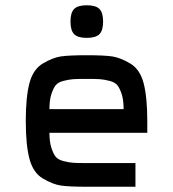

<svg xmlns="http://www.w3.org/2000/svg" viewBox="-20 -710 658 730"><path d="M358 -580Q344 -566 310 -566Q276 -566 262 -580Q248 -594 248 -628Q248 -662 262 -676Q276 -690 310 -690Q344 -690 358 -676Q372 -662 372 -628Q372 -594 358 -580ZM309 0Q242 0 211.5 -4.5Q181 -9 143.5 -31Q106 -53 92 -106Q78 -159 78 -250Q78 -341 92 -394Q106 -447 143.5 -469Q181 -491 211.5 -495.5Q242 -500 309 -500Q376 -500 406.5 -495.5Q437 -491 474.5 -469Q512 -447 526 -394Q540 -341 540 -250V-205H168Q168 -171 175 -149Q182 -127 191 -115Q200 -103 221.5 -97.5Q243 -92 259 -91Q275 -90 309 -90H495V0ZM168 -295H450Q450 -329 443 -351Q436 -373 427 -385Q418 -397 396.5 -402.5Q375 -408 359 -409Q343 -410 309 -410Q275 -410 259 -409Q243 -408 221.5 -402.5Q200 -397 191 -385Q182 -373 175 -351Q168 -329 168 -295Z"/></svg>

Font: Hermit
Style: Regular
Weight: 400
Designer: Pablo Caro
Version: Version 2.000;PS 002.000;hotconv 1.0.88;makeotf.lib2.5.64775